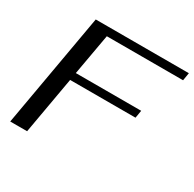

<svg xmlns="http://www.w3.org/2000/svg" viewBox="-154 -862 1035 1025"><g transform="rotate(30 364.0 -350.0)"><path d="M154 -700H728L720 -652H250L205 -399H608L600 -352H197L135 0H31Z"/></g></svg>

Font: Fahkwang
Style: Italic
Weight: 400
Italic angle: -10°
Version: Version 1.000; ttfautohint (v1.6)